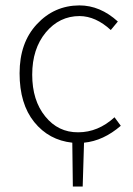

<svg xmlns="http://www.w3.org/2000/svg" viewBox="-20 -512 489 704"><path d="M115.2 -423.3Q178.7 -491.7 271 -492.2Q347.2 -492.2 412.1 -433.1L386.2 -401.9Q331.1 -452.6 272 -453.1Q197.8 -453.1 147.9 -393.1Q98.1 -333 98.1 -238.3Q98.1 -143.6 146 -85Q193.4 -26.4 266.6 -26.9Q339.8 -26.9 399.9 -82L422.9 -50.8Q358.9 4.4 288.1 11.2L283.2 171.9H247.1L245.1 11.2Q159.2 2 105.5 -64.5Q51.8 -130.9 51.8 -243.2Q51.8 -355.5 115.2 -423.3Z"/></svg>

Font: SourceSansPro-Light
Style: Regular
Weight: 300
Designer: Paul D. Hunt
Foundry: Adobe Systems Incorporated
Version: Version 2.020;PS 2.0;hotconv 1.0.86;makeotf.lib2.5.63406